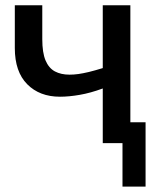

<svg xmlns="http://www.w3.org/2000/svg" viewBox="-20 -542 581 727"><path d="M531.2 164.6H443.8V0H369.1V-207Q322.8 -189.9 282 -182.9Q241.2 -175.8 207 -175.8Q129.9 -175.8 83 -223.1Q36.1 -270.5 36.1 -359.9V-522H140.1V-393.6Q140.1 -342.8 152.3 -313.5Q164.6 -284.2 187.7 -271.7Q210.9 -259.3 243.2 -259.3Q259.3 -259.3 276.9 -261.7Q294.4 -264.2 316.7 -269.5Q338.9 -274.9 369.1 -284.2V-522H473.6V-79.1H531.2Z"/></svg>

Font: Arimo Medium
Style: Regular
Weight: 500
Designer: Steve Matteson
Foundry: Monotype Imaging Inc.
Version: Version 1.33